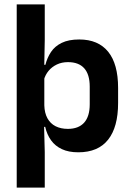

<svg xmlns="http://www.w3.org/2000/svg" viewBox="-20 -681 596 873"><path d="M336 11.5Q292 11.5 261.5 -2.8Q231 -17 212.2 -43Q193.5 -69 185.5 -104H149L181.5 -202Q182.5 -167 195.8 -143Q209 -119 232.8 -107Q256.5 -95 288.5 -95Q337 -95 362.5 -123.2Q388 -151.5 388 -207V-287Q388 -342.5 363 -370.5Q338 -398.5 289 -398.5Q261 -398.5 238.5 -387.8Q216 -377 201 -359Q186 -341 179.5 -317.5L151 -386.5H186.5Q194.5 -418.5 212 -444.8Q229.5 -471 260.8 -486.2Q292 -501.5 340.5 -501.5Q426.5 -501.5 471.8 -445.8Q517 -390 517 -281V-213Q517 -103 471.5 -45.8Q426 11.5 336 11.5ZM183.5 172H56V-661H183.5V-499.5L181 -369.5L181.5 -341.5V-148L180 -124L183.5 10.5Z"/></svg>

Font: Anek Malayalam Medium SemiBold
Style: Regular
Weight: 600
Version: Version 1.003